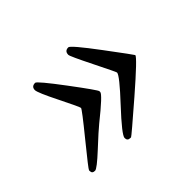

<svg xmlns="http://www.w3.org/2000/svg" viewBox="-87 -554 631 631"><g transform="rotate(-45 228.5 -238.5)"><path d="M39.6 -82Q39.6 -85.4 102.8 -163.1Q166 -240.7 166 -245.6Q166 -250.5 133.1 -316.4Q100.1 -382.3 100.1 -394Q100.1 -410.6 117.7 -410.6Q125 -410.6 186.3 -328.9Q247.6 -247.1 247.6 -241.7V-237.8Q247.6 -227.5 171.9 -167Q154.3 -152.8 108.2 -109.9Q62 -66.9 52.7 -66.9Q39.6 -66.9 39.6 -78.1ZM332 -244.1Q332 -247.1 295.9 -319.3Q259.8 -391.6 259.8 -398.4Q259.8 -416 277.3 -416Q286.1 -416 350.6 -329.8Q415 -243.7 415 -242.2Q415 -233.4 315.7 -147.2Q216.3 -61 213.9 -61H210.4Q197.3 -61 197.3 -74.5Q197.3 -87.9 264.6 -159.9Q332 -231.9 332 -244.1Z"/></g></svg>

Font: Averia Serif Libre Light
Style: Italic
Weight: 300
Italic angle: -8.5°
Version: Version 1.002